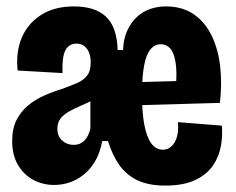

<svg xmlns="http://www.w3.org/2000/svg" viewBox="-20 -564 737 599"><path d="M149 13Q113 13 83.5 -3Q54 -19 36 -49.5Q18 -80 18 -124Q18 -163 31.5 -189.5Q45 -216 67 -234.5Q89 -253 117 -265.5Q145 -278 175 -287Q202 -297 221.5 -305.5Q241 -314 252 -328.5Q263 -343 263 -369Q263 -385 258.5 -398Q254 -411 244 -419.5Q234 -428 219 -428Q202 -428 191.5 -417.5Q181 -407 177.5 -386.5Q174 -366 175 -336L35 -344Q29 -401 47.5 -445.5Q66 -490 107.5 -517Q149 -544 211 -544Q242 -544 267 -536.5Q292 -529 309.5 -513Q327 -497 336.5 -471Q346 -445 347 -408H364Q365 -442 376.5 -467.5Q388 -493 406.5 -510.5Q425 -528 448.5 -536Q472 -544 497 -544Q549 -544 584.5 -519.5Q620 -495 640.5 -452.5Q661 -410 667 -356Q673 -302 666 -243L383 -235V-307L599 -313L528 -283Q533 -340 527.5 -371Q522 -402 510 -414Q498 -426 482 -426Q463 -426 449.5 -410Q436 -394 429.5 -359Q423 -324 423 -270Q423 -212 430.5 -173.5Q438 -135 452.5 -116Q467 -97 488 -97Q500 -97 509 -103Q518 -109 524.5 -119.5Q531 -130 534 -146Q537 -162 535 -183L672 -172Q675 -143 669.5 -110Q664 -77 645 -48.5Q626 -20 589.5 -2.5Q553 15 495 15Q444 15 409 -1.5Q374 -18 352 -49.5Q330 -81 317 -124H299Q292 -87 277 -61.5Q262 -36 241.5 -19.5Q221 -3 197.5 5Q174 13 149 13ZM210 -112Q220 -112 228.5 -115.5Q237 -119 243.5 -125.5Q250 -132 254.5 -141.5Q259 -151 262 -163V-319L312 -282Q295 -265 274 -254Q253 -243 233 -234.5Q213 -226 196 -216.5Q179 -207 169 -194.5Q159 -182 159 -162Q159 -139 174 -125.5Q189 -112 210 -112Z"/></svg>

Font: Bricolage Grotesque 24pt Condensed ExtraBold
Style: Regular
Weight: 800
Width: 3
Designer: Mathieu Triay
Foundry: Atelier Triay
Version: Version 1.001;gftools[0.9.33.dev8+g029e19f]